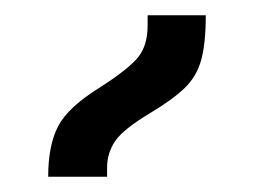

<svg xmlns="http://www.w3.org/2000/svg" viewBox="-20 -834 331 251"><path d="M43 -603Q43 -644 56 -669Q69 -694 111 -720Q147 -743 160 -758.5Q173 -774 173 -801V-814H249Q249 -777 243 -755.5Q237 -734 221.5 -719Q206 -704 176 -686Q141 -665 130.5 -649.5Q120 -634 120 -615V-603Z"/></svg>

Font: Noto Sans Living
Style: Regular
Weight: 400
Designer: Monotype Design Team
Foundry: Monotype Imaging Inc.
Version: Version 2.013; ttfautohint (v1.8.4.7-5d5b)